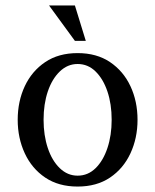

<svg xmlns="http://www.w3.org/2000/svg" viewBox="-20 -675 570 705"><path d="M265 10Q195 10 146 -23Q97 -56 71 -112Q45 -168 45 -235Q45 -303 71 -358.5Q97 -414 146 -447Q195 -480 265 -480Q335 -480 384 -447Q433 -414 459 -358.5Q485 -303 485 -235Q485 -168 459 -112Q433 -56 384 -23Q335 10 265 10ZM265 -30Q303 -30 331 -57.5Q359 -85 374.5 -131.5Q390 -178 390 -235Q390 -293 374.5 -339Q359 -385 331 -412.5Q303 -440 265 -440Q228 -440 199.5 -412.5Q171 -385 155.5 -339Q140 -293 140 -235Q140 -178 155.5 -131.5Q171 -85 199.5 -57.5Q228 -30 265 -30ZM255 -525 160 -655H255L295 -525Z"/></svg>

Font: El Messiri
Style: Regular
Weight: 400
Designer: Mohamed Gaber
Foundry: Kief Type Foundry
Version: Version 2.020